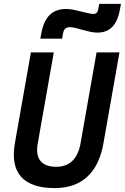

<svg xmlns="http://www.w3.org/2000/svg" viewBox="-20 -965 647 995"><path d="M263.2 9.8C402.8 9.8 489.3 -68.8 516.1 -222.7L599.1 -693.4H480.5L397.5 -222.7C383.3 -142.1 340.8 -100.6 271.5 -100.6C194.3 -100.6 161.1 -142.6 175.8 -222.7L258.8 -693.4H140.1L57.1 -222.7C30.3 -69.8 100.6 9.8 263.2 9.8ZM189 -764.6H301.8L307.1 -793.9C311 -814.9 322.3 -824.2 343.8 -824.2C375 -824.2 439.5 -795.9 483.9 -795.9C549.8 -795.9 587.9 -835.4 602.5 -920.4L606.9 -944.8H494.1L489.3 -918C485.8 -900.4 478 -892.6 464.4 -892.6C435.1 -892.6 368.2 -918.5 323.7 -918.5C250.5 -918.5 209 -877.4 193.4 -789.1Z"/></svg>

Font: Cascadia Mono PL SemiBold
Style: Italic
Weight: 600
Italic angle: -10°
Monospace: yes
Designer: Aaron Bell
Foundry: Saja Typeworks
Version: Version 2404.023